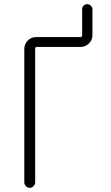

<svg xmlns="http://www.w3.org/2000/svg" viewBox="-20 -910 540 930"><path d="M97.7 -26.4V-672.9Q97.7 -696.3 114.3 -713.4Q130.9 -730.5 154.3 -730.5H369.1Q377.9 -730.5 377.9 -739.3V-865.2Q377.9 -876 384.8 -882.8Q391.6 -889.6 402.3 -889.6Q413.1 -889.6 420.4 -882.3Q427.7 -875 427.7 -865.2V-739.3Q427.7 -715.8 410.6 -699.2Q393.6 -682.6 371.1 -682.6H158.2Q150.4 -682.6 150.4 -673.8V-26.4Q150.4 -16.6 142.1 -8.3Q133.8 0 124 0Q114.3 0 106 -7.8Q97.7 -15.6 97.7 -26.4Z"/></svg>

Font: Rounded-X Mgen+ 2m light
Style: Regular
Weight: 200
Designer: [Source Han Sans]
Ryoko NISHIZUKA  (kana & ideographs); Paul D. Hunt (Latin, Greek & Cyrillic); Wenlong ZHANG  (bopomofo
Version: Version 1.059.20150602